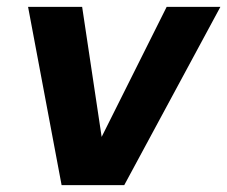

<svg xmlns="http://www.w3.org/2000/svg" viewBox="-20 -541 664 561"><path d="M160 0 62 -521H220L277 -141L467 -521H624L343 0Z"/></svg>

Font: DM Sans 10pt Black
Style: Italic
Weight: 900
Italic angle: -10°
Version: Version 4.004;gftools[0.9.30]